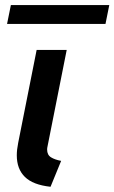

<svg xmlns="http://www.w3.org/2000/svg" viewBox="-20 -714 442 742"><path d="M44.9 -113.8Q44.9 -135.3 50.3 -162.1L121.6 -521H237.8L163.6 -147.9Q162.1 -141.6 162.1 -136.2Q162.1 -115.2 177.2 -106Q192.4 -96.7 216.3 -92.3L175.3 7.8Q107.4 0.5 76.2 -30.3Q44.9 -61 44.9 -113.8ZM22 -694.3H402.3L387.7 -621.6H7.3Z"/></svg>

Font: Reddit Sans Vanilla SemiBold
Style: Italic
Weight: 600
Italic angle: -11.25°
Designer: Stephen Hutchings
Version: Version 1.013